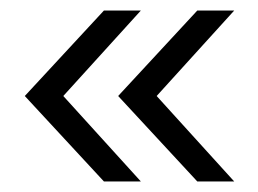

<svg xmlns="http://www.w3.org/2000/svg" viewBox="-20 -435 490 364"><path d="M247 -415H177L27 -253L177 -91H247L100 -253ZM424 -415H354L204 -253L354 -91H424L277 -253Z"/></svg>

Font: Hind Light
Style: Regular
Weight: 300
Designer: Manushi Parikh, Satya Rajpurohit
Foundry: Indian Type Foundry
Version: Version 1.201;PS 1.0;hotconv 1.0.78;makeotf.lib2.5.61930; tt